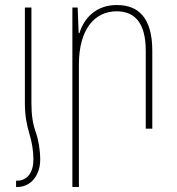

<svg xmlns="http://www.w3.org/2000/svg" viewBox="-20 -512 704 764"><path d="M79 -103C79 -52 86 -18 96 17C107 51 113 90 113 123C113 173 89 207 48 207H44V232H49C104 232 140 184 140 123C140 85 133 44 122 13C110 -21 105 -56 105 -103V-482H79Z M268 232H294V-256C294 -396 357 -467 444 -467C515 -467 560 -423 560 -309V0H586V-310C586 -441 531 -492 445 -492C364 -492 315 -442 296 -380H293L289 -482H268Z"/></svg>

Font: Noto Sans Armenian SemiCondensed Thin
Style: Regular
Weight: 100
Width: 4
Designer: Monotype Design Team
Foundry: Monotype Imaging Inc.
Version: Version 2.008